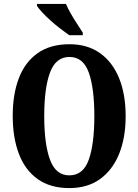

<svg xmlns="http://www.w3.org/2000/svg" viewBox="-20 -951 707 981"><path d="M334 10Q237 10 172.5 -36Q108 -82 76.5 -165Q45 -248 45 -359Q45 -470 76.5 -552Q108 -634 172.5 -679.5Q237 -725 335 -725Q427 -725 491 -679.5Q555 -634 588.5 -551.5Q622 -469 622 -358Q622 -247 588.5 -164.5Q555 -82 491 -36Q427 10 334 10ZM334 -55Q405 -55 433.5 -135Q462 -215 462 -358Q462 -501 433.5 -580.5Q405 -660 335 -660Q265 -660 235.5 -580.5Q206 -501 206 -358Q206 -215 235.5 -135Q265 -55 334 -55ZM334 -771Q314 -785 288.5 -804.5Q263 -824 238.5 -846Q214 -868 195.5 -888Q177 -908 169 -921V-931H317Q326 -909 341.5 -882Q357 -855 374 -829Q391 -803 403 -784V-771Z"/></svg>

Font: Noto Serif ExtraCondensed ExtraBold
Style: Regular
Weight: 800
Width: 2
Designer: Monotype Design Team
Foundry: Monotype Imaging Inc.
Version: Version 2.013; ttfautohint (v1.8.4.7-5d5b)